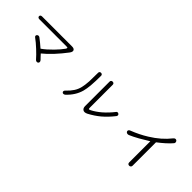

<svg xmlns="http://www.w3.org/2000/svg" viewBox="154 -1724 2691 2691"><g transform="rotate(45 1500.0 -378.0)"><path d="M176.8 -631.8Q161.1 -631.8 151.4 -624Q143.6 -616.2 143.6 -604.5Q143.6 -593.8 151.4 -585.9Q161.1 -577.1 176.8 -577.1H714.8Q734.4 -577.1 738.3 -572.3Q742.2 -566.4 730.5 -546.9Q693.4 -493.2 625 -422.9Q548.8 -344.7 480.5 -296.9L465.8 -309.6Q433.6 -337.9 414.1 -353.5Q381.8 -380.9 355.5 -399.4Q342.8 -408.2 330.1 -406.2Q317.4 -404.3 309.6 -394.5Q301.8 -385.7 302.7 -375Q303.7 -363.3 316.4 -354.5Q372.1 -314.5 438.5 -252Q501 -194.3 544.9 -143.6Q555.7 -130.9 570.3 -128.9Q584 -127 594.7 -134.8Q604.5 -142.6 605.5 -155.3Q606.4 -169.9 593.8 -184.6Q581.1 -197.3 565.4 -213.9Q546.9 -233.4 530.3 -252Q594.7 -303.7 668 -381.8Q741.2 -460.9 807.6 -548.8Q834 -584 823.2 -608.4Q811.5 -631.8 771.5 -631.8Z M1290 -629.9Q1290 -509.8 1287.1 -456.1Q1282.2 -377.9 1269.5 -327.1Q1255.9 -270.5 1225.6 -224.6Q1196.3 -178.7 1142.6 -127.9Q1129.9 -117.2 1127.9 -103.5Q1127 -91.8 1134.8 -83Q1142.6 -75.2 1155.3 -75.2Q1168 -75.2 1181.6 -85.9Q1288.1 -184.6 1322.3 -309.6Q1349.6 -409.2 1349.6 -629.9Q1349.6 -643.6 1339.8 -651.4Q1331.1 -658.2 1319.3 -658.2Q1307.6 -658.2 1298.8 -651.4Q1290 -643.6 1290 -629.9ZM1491.2 -656.2V-169.9Q1491.2 -130.9 1515.6 -113.3Q1543 -93.8 1589.8 -117.2Q1681.6 -166 1753.9 -226.6Q1829.1 -290 1901.4 -381.8Q1910.2 -394.5 1908.2 -406.2Q1906.2 -417 1896.5 -423.8Q1886.7 -431.6 1876 -430.7Q1863.3 -429.7 1855.5 -418Q1793 -337.9 1719.7 -274.4Q1651.4 -216.8 1587.9 -184.6Q1565.4 -173.8 1559.6 -176.8Q1553.7 -179.7 1553.7 -204.1V-656.2Q1553.7 -670.9 1543.9 -678.7Q1535.2 -685.5 1522.5 -685.5Q1509.8 -685.5 1501 -678.7Q1491.2 -670.9 1491.2 -656.2Z M2181.6 -375Q2164.1 -369.1 2158.2 -355.5Q2153.3 -343.8 2159.2 -332Q2165 -320.3 2178.7 -315.4Q2193.4 -310.5 2210.9 -316.4Q2268.6 -340.8 2345.7 -383.8Q2415 -422.9 2486.3 -467.8V-47.9Q2486.3 -32.2 2496.1 -23.4Q2505.9 -15.6 2519.5 -15.6Q2532.2 -15.6 2542 -24.4Q2552.7 -33.2 2552.7 -47.9V-513.7Q2608.4 -555.7 2654.3 -596.7Q2708 -644.5 2742.2 -685.5Q2750 -697.3 2748 -710.9Q2745.1 -724.6 2736.3 -733.4Q2725.6 -742.2 2711.9 -741.2Q2697.3 -739.3 2683.6 -722.7Q2583 -593.8 2419.9 -493.2Q2310.5 -424.8 2181.6 -375Z"/></g></svg>

Font: GulimChe
Style: Regular
Weight: 400
Monospace: yes
Version: Version 2.21